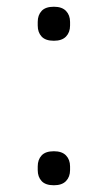

<svg xmlns="http://www.w3.org/2000/svg" viewBox="-20 -541 320 570"><path d="M140 9Q115 9 103.5 -3.5Q92 -16 92 -36V-47Q92 -67 103.5 -79.5Q115 -92 140 -92Q164 -92 176 -79.5Q188 -67 188 -47V-36Q188 -16 176 -3.5Q164 9 140 9ZM140 -420Q115 -420 103.5 -432.5Q92 -445 92 -465V-476Q92 -496 103.5 -508.5Q115 -521 140 -521Q164 -521 176 -508.5Q188 -496 188 -476V-465Q188 -445 176 -432.5Q164 -420 140 -420Z"/></svg>

Font: IBM Plex Sans Hebrew Light
Style: Regular
Weight: 300
Designer: Mike Abbink, Paul van der Laan, Pieter van Rosmalen, Yanek Iontef
Foundry: Bold Monday
Version: Version 1.2